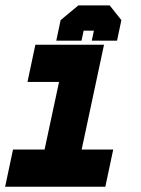

<svg xmlns="http://www.w3.org/2000/svg" viewBox="-20 -710 536 730"><path d="M-0.5 0 29.5 -141.5H149.5L204.5 -398.5H84.5L114.5 -540H375.5L290.5 -141.5H410.5L380.5 0ZM77.5 -71H333H202.5L287.5 -469.5H162.5H287.5L202.5 -71H77.5ZM397 -689.5 441.5 -633.5 425 -555.5H329L337 -593.5H298L290 -555.5H194L210.5 -633.5L278 -689.5ZM362 -645.5H294L253 -609.5L250.5 -596.5L253 -609.5L294 -645.5H362L387 -609.5L384.5 -596.5L387 -609.5Z"/></svg>

Font: Tourney Black
Style: Italic
Weight: 900
Italic angle: -12°
Version: Version 1.015